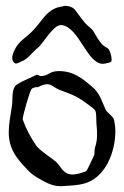

<svg xmlns="http://www.w3.org/2000/svg" viewBox="-20 -643 426 659"><path d="M186 -4H192C217 -6 244 -6 269 -13C342 -33 376 -121 376 -194C376 -206 374 -218 372 -229C370 -245 349 -253 342 -268C331 -292 323 -320 303 -339C264 -374 232 -399 183 -399C179 -399 174 -399 169 -398C151 -396 143 -382 120 -382C115 -382 115 -385 107 -387C93 -379 39 -359 31 -346C20 -330 24 -299 21 -280C16 -246 10 -217 10 -189C10 -155 19 -123 50 -87C68 -67 83 -48 107 -34C131 -20 157 -4 186 -4ZM230 -44C197 -44 190 -70 174 -86C156 -102 115 -127 103 -145C84 -174 69 -201 58 -233V-234C58 -247 82 -329 88 -337C91 -342 103 -344 108 -344V-343C124 -351 134 -354 142 -354C158 -354 165 -341 191 -332C234 -316 247 -311 283 -284C291 -277 308 -268 309 -257C311 -245 310 -231 311 -219C313 -202 313 -190 313 -179C313 -166 312 -155 306 -136C303 -127 306 -116 302 -108C300 -105 279 -56 275 -55C265 -52 254 -47 244 -46C239 -45 235 -44 230 -44ZM203 -623C198 -623 197 -622 195 -621C141 -615 126 -571 91 -536C76 -520 57 -509 43 -492C36 -484 22 -461 22 -444C22 -436 25 -430 31 -426C32 -425 34 -425 35 -425C41 -425 48 -430 53 -432C75 -439 91 -464 110 -479C127 -492 162 -557 189 -557H191C252 -550 278 -424 333 -424C337 -424 342 -425 346 -426C350 -427 359 -428 362 -432C363 -433 363 -436 363 -439C363 -450 358 -468 353 -474C348 -480 336 -484 330 -491C318 -505 310 -519 301 -535C295 -546 280 -554 272 -564C259 -579 249 -595 237 -610C228 -620 213 -623 203 -623Z"/></svg>

Font: Ancial
Style: Regular
Weight: 400
Designer: Daytona Mess (Anne-Dauphine Borione)
Foundry: Daytona Mess (Anne-Dauphine Borione)
Version: Version 1.000;Glyphs 3.2 (3192)